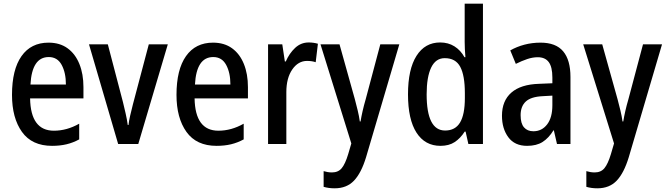

<svg xmlns="http://www.w3.org/2000/svg" viewBox="-20 -780 3609 1040"><path d="M243 -549Q304 -549 346 -518.5Q388 -488 410 -433.5Q432 -379 432 -308V-247H143Q146 -72 272 -72Q342 -72 409 -110V-25Q376 -7 340.5 1.5Q305 10 262 10Q153 10 99 -65.5Q45 -141 45 -266Q45 -403 96.5 -476Q148 -549 243 -549ZM244 -471Q153 -471 145 -322H337Q337 -386 314 -428.5Q291 -471 244 -471Z M620 0 462 -540H564L646 -227Q653 -198 660.5 -165.5Q668 -133 672 -103H676Q678 -123 685 -153.5Q692 -184 700 -215L786 -540H889L729 0Z M1134 -549Q1195 -549 1237 -518.5Q1279 -488 1301 -433.5Q1323 -379 1323 -308V-247H1034Q1037 -72 1163 -72Q1233 -72 1300 -110V-25Q1267 -7 1231.5 1.5Q1196 10 1153 10Q1044 10 990 -65.5Q936 -141 936 -266Q936 -403 987.5 -476Q1039 -549 1134 -549ZM1135 -471Q1044 -471 1036 -322H1228Q1228 -386 1205 -428.5Q1182 -471 1135 -471Z M1652 -550Q1678 -550 1702 -543L1690 -443Q1670 -450 1643 -450Q1595 -450 1563 -403.5Q1531 -357 1531 -281V0H1432V-540H1509L1523 -447H1528Q1547 -491 1578.5 -520.5Q1610 -550 1652 -550Z M1716 -540H1819L1902 -243Q1910 -213 1917.5 -182Q1925 -151 1929 -122H1933Q1937 -147 1944 -178Q1951 -209 1961 -243L2040 -540H2143L1963 71Q1937 157 1897.5 198.5Q1858 240 1793 240Q1776 240 1761.5 238Q1747 236 1733 232V147Q1743 150 1754.5 152Q1766 154 1778 154Q1812 154 1831 131Q1850 108 1866 55L1883 -3Z M2366 10Q2282 10 2236 -61.5Q2190 -133 2190 -269Q2190 -405 2236 -477.5Q2282 -550 2364 -550Q2408 -550 2441.5 -529Q2475 -508 2496 -470H2501Q2499 -492 2498 -514Q2497 -536 2497 -553V-760H2596V0H2517L2502 -67H2497Q2474 -31 2443 -10.5Q2412 10 2366 10ZM2391 -73Q2446 -73 2472 -116.5Q2498 -160 2498 -249V-275Q2498 -371 2473 -418Q2448 -465 2389 -465Q2340 -465 2315.5 -414Q2291 -363 2291 -269Q2291 -73 2391 -73Z M2908 -549Q2991 -549 3030.5 -502Q3070 -455 3070 -363V0H2997L2980 -74H2978Q2952 -32 2919 -11Q2886 10 2835 10Q2768 10 2733.5 -36.5Q2699 -83 2699 -153Q2699 -234 2750 -278.5Q2801 -323 2900 -326L2972 -329V-360Q2972 -417 2952.5 -443.5Q2933 -470 2893 -470Q2865 -470 2835.5 -460Q2806 -450 2774 -434L2744 -507Q2779 -527 2820.5 -538Q2862 -549 2908 -549ZM2919 -259Q2856 -256 2828 -230Q2800 -204 2800 -156Q2800 -111 2818.5 -90Q2837 -69 2869 -69Q2915 -69 2943.5 -106Q2972 -143 2972 -210V-262Z M3139 -540H3242L3325 -243Q3333 -213 3340.5 -182Q3348 -151 3352 -122H3356Q3360 -147 3367 -178Q3374 -209 3384 -243L3463 -540H3566L3386 71Q3360 157 3320.5 198.5Q3281 240 3216 240Q3199 240 3184.5 238Q3170 236 3156 232V147Q3166 150 3177.5 152Q3189 154 3201 154Q3235 154 3254 131Q3273 108 3289 55L3306 -3Z"/></svg>

Font: Noto Sans Lao UI Cond Med
Style: Regular
Weight: 500
Width: 3
Designer: Monotype Design Team
Foundry: Monotype Imaging Inc.
Version: Version 2.000; ttfautohint (v1.8.4.7-5d5b)